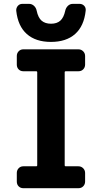

<svg xmlns="http://www.w3.org/2000/svg" viewBox="-20 -990 540 1010"><path d="M398.4 -969.7Q413.1 -969.7 422.9 -959.5Q432.6 -949.2 430.7 -933.6Q421.9 -852.5 375 -811Q328.1 -769.5 248 -769.5Q168 -769.5 121.1 -811Q74.2 -852.5 65.4 -933.6Q64.5 -948.2 73.7 -959Q83 -969.7 97.7 -969.7H132.8Q147.5 -969.7 158.7 -959.5Q169.9 -949.2 172.9 -933.6Q180.7 -896.5 199.2 -880.9Q217.8 -865.2 248.5 -865.2Q279.3 -865.2 297.4 -881.3Q315.4 -897.5 323.2 -933.6Q326.2 -948.2 336.9 -959Q347.7 -969.7 363.3 -969.7ZM392.6 -730.5Q407.2 -730.5 417.5 -720.2Q427.7 -710 427.7 -695.3V-650.4Q427.7 -635.7 418 -625.5Q408.2 -615.2 392.6 -615.2H325.2Q320.3 -615.2 320.3 -610.4V-120.1Q320.3 -115.2 325.2 -115.2H392.6Q407.2 -115.2 417.5 -105Q427.7 -94.7 427.7 -80.1V-35.2Q427.7 -20.5 418 -10.3Q408.2 0 392.6 0H102.5Q87.9 0 78.1 -9.8Q68.4 -19.5 68.4 -35.2V-80.1Q68.4 -94.7 78.1 -105Q87.9 -115.2 102.5 -115.2H170.9Q175.8 -115.2 175.8 -120.1V-610.4Q175.8 -615.2 170.9 -615.2H102.5Q87.9 -615.2 78.1 -625Q68.4 -634.8 68.4 -650.4V-695.3Q68.4 -710 78.1 -720.2Q87.9 -730.5 102.5 -730.5Z"/></svg>

Font: Rounded-L Mgen+ 1m bold
Style: Bold
Weight: 700
Designer: [Source Han Sans]
Ryoko NISHIZUKA  (kana & ideographs); Paul D. Hunt (Latin, Greek & Cyrillic); Wenlong ZHANG  (bopomofo
Version: Version 1.059.20150602